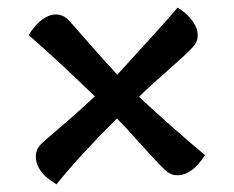

<svg xmlns="http://www.w3.org/2000/svg" viewBox="-20 -506 614 504"><path d="M345 -252Q360 -237 420 -183.5Q480 -130 518 -99Q485 -46 445 -46Q427 -46 412 -61Q392 -80 350 -127Q308 -174 287 -195Q192 -101 128 -22Q109 -35 100.5 -42Q92 -49 83 -63.5Q74 -78 74 -95Q74 -114 88 -128Q95 -135 139 -172.5Q183 -210 229 -253Q129 -350 55 -414Q90 -468 127 -468Q146 -468 161 -452Q168 -445 207.5 -399.5Q247 -354 288 -310Q420 -454 446 -486Q466 -475 482.5 -454.5Q499 -434 499 -413Q499 -395 484 -380Q466 -361 417 -318Q368 -275 345 -252Z"/></svg>

Font: Overlock
Style: Black
Weight: 900
Designer: Dario Muhafara
Foundry: Dario Manuel Muhafara
Version: Version 1.001